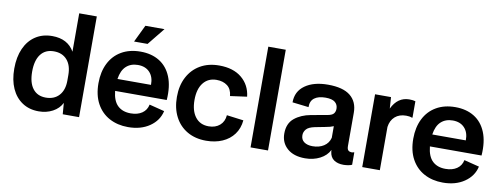

<svg xmlns="http://www.w3.org/2000/svg" viewBox="-64 -1132 3866 1483"><g transform="rotate(10 1869.0 -390.0)"><path d="M37 -283Q37 -374 67 -441Q97 -508 152.5 -544.5Q208 -581 283 -581Q405 -581 457 -489V-790H595V0H467L460 -88Q437 -42 388.5 -16Q340 10 279 10Q205 10 150.5 -26Q96 -62 66.5 -127.5Q37 -193 37 -283ZM177 -284Q177 -197 213 -150.5Q249 -104 315 -104Q381 -104 419 -146Q457 -188 457 -262V-306Q457 -382 419.5 -424.5Q382 -467 316 -467Q249 -467 213 -419.5Q177 -372 177 -284Z M980 10Q897 10 833 -24.5Q769 -59 733 -125Q697 -191 697 -285Q697 -374 730.5 -441Q764 -508 827 -544.5Q890 -581 976 -581Q1062 -581 1124 -543Q1186 -505 1216.5 -430.5Q1247 -356 1239 -248H834Q842 -170 880 -134Q918 -98 982 -98Q1036 -98 1071 -122Q1106 -146 1115 -190L1234 -160Q1217 -84 1148.5 -37Q1080 10 980 10ZM974 -476Q918 -476 882 -443Q846 -410 836 -342H1099Q1100 -404 1066.5 -440Q1033 -476 974 -476ZM912 -649 977 -784H1127L1018 -649Z M1592 9Q1507 9 1444 -27.5Q1381 -64 1346.5 -130.5Q1312 -197 1312 -286Q1312 -375 1347 -441.5Q1382 -508 1445 -544.5Q1508 -581 1593 -581Q1704 -581 1770 -526Q1836 -471 1846 -381L1715 -363Q1710 -417 1676.5 -442.5Q1643 -468 1592 -468Q1526 -468 1488 -420Q1450 -372 1450 -286Q1450 -201 1487.5 -152.5Q1525 -104 1592 -104Q1645 -104 1679 -133Q1713 -162 1717 -213L1849 -196Q1843 -132 1809 -86Q1775 -40 1719 -15.5Q1663 9 1592 9Z M1940 0V-790H2077V0Z M2368 10Q2279 10 2228.5 -34.5Q2178 -79 2178 -151Q2178 -230 2228.5 -271.5Q2279 -313 2356 -327L2479 -349Q2516 -355 2529 -370Q2542 -385 2542 -409Q2542 -441 2519 -460Q2496 -479 2444 -479Q2388 -479 2357 -455.5Q2326 -432 2327 -384L2199 -399Q2199 -485 2266.5 -533Q2334 -581 2446 -581Q2564 -581 2621.5 -534.5Q2679 -488 2679 -402V-142Q2679 -115 2689.5 -106.5Q2700 -98 2714 -98Q2726 -98 2730 -101H2736V-4Q2724 2 2704 5Q2684 8 2670 8Q2623 8 2594 -12.5Q2565 -33 2560 -75L2559 -89Q2536 -43 2484.5 -16.5Q2433 10 2368 10ZM2409 -92Q2461 -92 2497.5 -115.5Q2534 -139 2545 -182V-273Q2534 -268 2517.5 -263.5Q2501 -259 2478 -255L2401 -240Q2353 -230 2335.5 -209Q2318 -188 2318 -163Q2318 -128 2343 -110Q2368 -92 2409 -92Z M2816 0V-571H2941L2947 -482Q2993 -578 3084 -578Q3114 -578 3132 -572V-443H3126Q3109 -450 3082 -450Q3028 -450 2994.5 -420.5Q2961 -391 2954 -339V0Z M3449 10Q3366 10 3302 -24.5Q3238 -59 3202 -125Q3166 -191 3166 -285Q3166 -374 3199.5 -441Q3233 -508 3296 -544.5Q3359 -581 3445 -581Q3531 -581 3593 -543Q3655 -505 3685.5 -430.5Q3716 -356 3708 -248H3303Q3311 -170 3349 -134Q3387 -98 3451 -98Q3505 -98 3540 -122Q3575 -146 3584 -190L3703 -160Q3686 -84 3617.5 -37Q3549 10 3449 10ZM3443 -476Q3387 -476 3351 -443Q3315 -410 3305 -342H3568Q3569 -404 3535.5 -440Q3502 -476 3443 -476Z"/></g></svg>

Font: BDO Grotesk DemiBold
Style: Regular
Weight: 600
Designer: Deni Anggara
Foundry: Lokal Container
Version: Version 2.000